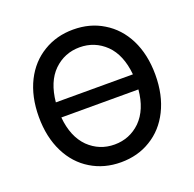

<svg xmlns="http://www.w3.org/2000/svg" viewBox="-130 -871 1028 1016"><g transform="rotate(-20 384.0 -363.5)"><path d="M669 -164Q627 -80 552 -35Q479 10 384 10Q290 10 216 -35Q141 -80 99 -164Q56 -250 56 -364Q56 -478 99 -564Q141 -647 216 -692Q290 -737 384 -737Q479 -737 552 -692Q627 -647 669 -564Q712 -478 712 -364Q712 -250 669 -164ZM530 -149Q591 -210 601 -321H167Q177 -210 238 -149Q299 -90 384 -90Q469 -90 530 -149ZM530 -578Q469 -637 384 -637Q299 -637 238 -578Q178 -519 167 -406H601Q590 -519 530 -578Z"/></g></svg>

Font: Sinter Medium
Style: Regular
Weight: 500
Foundry: Adobe & rsms
Version: Version 1.000